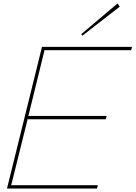

<svg xmlns="http://www.w3.org/2000/svg" viewBox="-20 -1078 775 1098"><path d="M539.1 -19 535.2 0H20L220.2 -810.1H734.9L730 -791H231.9L233.9 -788.1L143.1 -418L140.1 -415H589.8L585 -396H134.8L137.2 -393.1L44.9 -22L42 -19ZM651.9 -1058.1 665 -1040 451.2 -874 444.8 -882.8Z"/></svg>

Font: Sinkin Sans 100 Thin Italic
Style: Regular
Weight: 100
Italic angle: -112°
Designer: Keith Bates
Foundry: K-Type
Version: Sinkin Sans (version 1.0)  by Keith Bates   •   © 2014   www